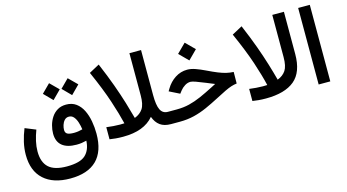

<svg xmlns="http://www.w3.org/2000/svg" viewBox="-94 -1038 2941 1627"><g transform="rotate(-15 1377.0 -224.0)"><path d="M475.1 -528.8 548.8 -602.5 623 -528.8 548.8 -454.1ZM312 -528.8 385.7 -602.5 460 -528.8 385.7 -454.1ZM180.2 -250.5Q162.6 -204.6 152.1 -158.2Q141.6 -111.8 141.6 -68.8Q141.6 26.4 191.7 72.3Q241.7 118.2 350.6 118.2Q466.8 118.2 513.9 74.7Q561 31.2 564.9 -50.3Q543.5 -44.9 522.9 -41.7Q502.4 -38.6 477.5 -38.6Q395 -38.6 351.6 -74.2Q308.1 -109.9 308.1 -180.2Q308.1 -215.3 318.1 -252.2Q328.1 -289.1 348.6 -320.3Q369.1 -351.6 401.1 -370.8Q433.1 -390.1 477.5 -390.1Q529.3 -390.1 564.9 -363.8Q600.6 -337.4 622.3 -293.5Q644 -249.5 653.8 -195.3Q663.6 -141.1 663.6 -85.9Q663.6 69.3 584.5 147Q505.4 224.6 352.1 224.6Q203.1 224.6 120.6 149.7Q38.1 74.7 38.1 -66.4Q38.1 -121.1 51 -177.2Q64 -233.4 86.4 -288.6ZM557.1 -151.9Q552.7 -184.1 543 -214.8Q533.2 -245.6 516.4 -265.4Q499.5 -285.2 474.1 -285.2Q450.2 -285.2 435.1 -268.6Q419.9 -252 412.8 -229Q405.8 -206.1 405.8 -187Q405.8 -161.6 423.3 -151.4Q440.9 -141.1 481.9 -141.1Q518.1 -141.1 557.1 -151.9Z M833 -646Q881.3 -532.2 914.6 -440.2Q947.8 -348.1 970.9 -272Q994.1 -195.8 1011.7 -129.9Q1060.1 -148.4 1084.7 -185.5Q1109.4 -222.7 1109.4 -301.8V-671.9H1211.4V-276.9Q1211.4 -187.5 1231.2 -147.5Q1251 -107.4 1295.9 -107.4H1313.5V0H1294.4Q1235.8 0 1200 -26.1Q1164.1 -52.2 1145.5 -103.5Q1060.5 -1.5 875.5 -1.5Q838.9 -1.5 810.5 -4.2Q782.2 -6.8 757.8 -10.7V-116.7Q787.1 -112.8 817.4 -110.4Q847.7 -107.9 876.5 -107.9Q896.5 -107.9 914.6 -108.9Q893.6 -196.8 854.5 -315.2Q815.4 -433.6 742.7 -597.2Z M1506.3 -559.1 1584.5 -636.7 1662.6 -559.1 1584.5 -481ZM1293.9 0V-107.4H1373.5Q1433.1 -107.4 1484.6 -120.1Q1536.1 -132.8 1589.4 -156.2Q1642.6 -179.7 1707 -212.9L1743.7 -231.9Q1733.9 -234.9 1720.5 -241Q1707 -247.1 1672.9 -260.7Q1623 -281.2 1591.3 -292.5Q1559.6 -303.7 1545.4 -303.7Q1520.5 -303.7 1496.3 -288.8Q1472.2 -273.9 1455.1 -252L1437 -228.5L1346.7 -273.4L1359.4 -294.9Q1390.6 -347.2 1439.2 -378.7Q1487.8 -410.2 1545.9 -410.2Q1578.6 -410.2 1616.7 -396.7Q1654.8 -383.3 1698.2 -362.3Q1751.5 -336.4 1789.6 -321Q1827.6 -305.7 1858.6 -298.3Q1889.6 -291 1921.9 -289.6L1920.9 -188.5Q1896.5 -185.5 1872.6 -178Q1848.6 -170.4 1815.2 -154.5Q1781.7 -138.7 1728.5 -110.4Q1668.9 -79.1 1612.8 -54Q1556.6 -28.8 1497.8 -14.4Q1439 0 1372.1 0Z M2011.2 -116.7Q2041 -112.8 2071.3 -110.4Q2101.6 -107.9 2130.4 -107.9Q2150.4 -107.9 2168 -108.9Q2147.5 -197.3 2108.2 -315.7Q2068.8 -434.1 1996.1 -597.2L2086.4 -646Q2134.8 -532.2 2168 -440.2Q2201.2 -348.1 2224.4 -272Q2247.6 -195.8 2265.1 -129.9Q2313.5 -148.4 2338.1 -185.5Q2362.8 -222.7 2362.8 -301.8V-671.9H2464.8V-301.3Q2464.8 -142.6 2379.9 -72Q2294.9 -1.5 2128.9 -1.5Q2092.3 -1.5 2064 -4.2Q2035.6 -6.8 2011.2 -10.7Z M2589.8 -671.9H2691.9V-0.5H2589.8Z"/></g></svg>

Font: Vazir Medium FD-WOL
Style: Medium-FD-WOL
Weight: 500
Designer: Saber Rastikerdar
Foundry: Saber Rastikerdar
Version: Version 30.0.0